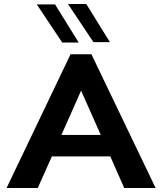

<svg xmlns="http://www.w3.org/2000/svg" viewBox="-20 -946 815 966"><path d="M605 0 535 -159H241L170 0H13L335 -673H440L763 0ZM487 -267 388 -490 289 -267ZM293 -732 165 -924H257L376 -732ZM450 -734 322 -926H414L533 -734Z"/></svg>

Font: Madhuban SemiBold
Style: Regular
Weight: 600
Designer: jaikishan Patel
Foundry: MagicType
Version: Version 1.000